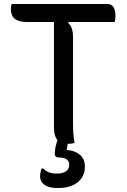

<svg xmlns="http://www.w3.org/2000/svg" viewBox="-20 -720 640 968"><path d="M38 -700H519Q543 -700 552.5 -683.5Q562 -667 562 -641Q562 -631 561 -623Q560 -615 558 -609H326L324 -604Q333 -596 338 -586Q343 -576 345.5 -563Q348 -550 348 -533V-101Q348 -75 349.5 -49.5Q351 -24 356 1Q349 3 341.5 4Q334 5 323 5Q322 5 321 5Q321 11 320 16Q318 24 317 30V36Q358 39 383 60.5Q408 82 408 120Q408 170 371.5 199Q335 228 272 228Q240 228 220 220Q200 212 191 198.5Q182 185 182 169Q182 162 183 155.5Q184 149 186 142Q188 135 190 129H196Q210 142 225.5 148.5Q241 155 269 155Q297 155 313 143.5Q329 132 329 111Q329 93 316 83.5Q303 74 276 74Q267 74 261.5 69.5Q256 65 256 58Q256 49 257 39Q258 29 260.5 18Q263 7 266 -2Q268 -8 270 -13Q269 -14 268 -16Q252 -37 252 -75V-609H119Q88 -609 69.5 -616.5Q51 -624 43 -638.5Q35 -653 35 -673Q35 -681 36 -687.5Q37 -694 38 -700Z"/></svg>

Font: Code D Ace
Style: Regular
Weight: 400
Version: Version 1.085; ttfautohint (v1.8.4.7-5d5b);Nerd Fonts 3.0.2